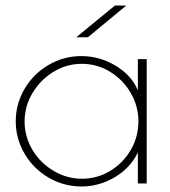

<svg xmlns="http://www.w3.org/2000/svg" viewBox="-20 -664 614 695"><path d="M37 -225Q37 -288 69 -342.5Q101 -397 156 -429Q211 -461 275 -461Q340 -461 398 -426.5Q456 -392 479 -337V-450H511V0H479V-112Q452 -56 395.5 -22.5Q339 11 275 11Q211 11 156 -21Q101 -53 69 -107.5Q37 -162 37 -225ZM481 -225Q481 -280 453 -328Q425 -376 378 -404.5Q331 -433 276 -433Q221 -433 173.5 -404Q126 -375 97.5 -327Q69 -279 69 -224Q69 -169 97.5 -121.5Q126 -74 174 -45.5Q222 -17 277 -17Q332 -17 379 -45.5Q426 -74 453.5 -121.5Q481 -169 481 -225ZM396 -644H437L298 -529H256Z"/></svg>

Font: Poiret One
Style: Regular
Weight: 400
Designer: Denis Masharov (denis.masharov@gmail.com), Cyreal (Charset Expansion)
Foundry: Denis Masharov
Version: Version 1.101